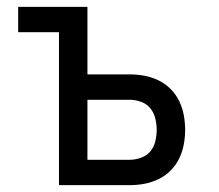

<svg xmlns="http://www.w3.org/2000/svg" viewBox="-20 -540 640 560"><path d="M152 0V-446H33V-520H235V-323H359Q380 -323 401.5 -319Q423 -315 442.5 -305.5Q462 -296 477.5 -280.5Q493 -265 502.5 -245.5Q512 -226 516 -204.5Q520 -183 520 -161Q520 -140 516 -118.5Q512 -97 502.5 -77.5Q493 -58 477.5 -42.5Q462 -27 442.5 -17.5Q423 -8 401.5 -4Q380 0 359 0ZM359 -74Q375 -74 391.5 -80Q408 -86 418.5 -98.5Q429 -111 433 -128Q437 -145 437 -161Q437 -178 433 -194.5Q429 -211 418.5 -224Q408 -237 391.5 -243Q375 -249 359 -249H235V-74Z"/></svg>

Font: Iosevka Extended
Style: Regular
Weight: 400
Width: 7
Monospace: yes
Designer: Belleve Invis
Foundry: Belleve Invis
Version: Version 32.5.0; ttfautohint (v1.8.4)